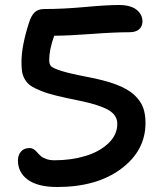

<svg xmlns="http://www.w3.org/2000/svg" viewBox="-20 -727 657 768"><path d="M209 21Q131.8 21 91.8 -7.8Q51.8 -36.6 51.8 -85Q51.8 -106.9 64 -120.8Q76.2 -134.8 98.1 -134.8Q107.9 -134.8 115.5 -129.6Q123 -124.5 128.9 -117.4Q134.8 -110.4 142.6 -103.3Q150.4 -96.2 164.6 -91.1Q178.7 -85.9 198.2 -85.9Q264.2 -85.9 320.8 -102.8Q377.4 -119.6 413.3 -153.6Q449.2 -187.5 449.2 -231.9Q449.2 -267.1 412.6 -287.6Q376 -308.1 297.9 -324.2Q244.1 -335 207.8 -343.8Q171.4 -352.5 144.5 -363.3Q117.7 -374 103 -384Q88.4 -394 79.6 -409.4Q70.8 -424.8 68.4 -439.9Q65.9 -455.1 65.9 -479Q65.9 -542 95.2 -633.8Q104.5 -664.6 118.7 -677.7Q132.8 -690.9 157.2 -690.9Q232.4 -690.9 320.3 -699Q408.2 -707 456.1 -707Q502.9 -707 526.9 -687.5Q550.8 -668 549.8 -639.2Q548.8 -619.6 535.4 -608.9Q522 -598.1 498 -598.1Q438.5 -598.1 347.7 -591.3Q256.8 -584.5 196.8 -584Q176.8 -528.3 176.8 -486.8Q176.8 -470.7 183.8 -462.6Q190.9 -454.6 223.1 -444.1Q255.4 -433.6 326.2 -419.9Q397 -406.7 443.8 -389.2Q490.7 -371.6 516.4 -347.9Q542 -324.2 552 -297.9Q562 -271.5 562 -234.9Q562 -124.5 464.6 -51.8Q367.2 21 209 21Z"/></svg>

Font: Shantell Sans Bouncy
Style: Regular
Weight: 500
Designer: Stephen Nixon, Anya Danilova, Shantell Martin
Foundry: Arrow Type
Version: Version 1.006;[9816181b4]